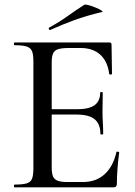

<svg xmlns="http://www.w3.org/2000/svg" viewBox="-20 -808 582 828"><path d="M469 0H43Q40 0 40 -6Q40 -12 43 -12Q77 -12 94.5 -17Q112 -22 118 -37Q124 -52 124 -81V-544Q124 -573 118 -587.5Q112 -602 94.5 -607.5Q77 -613 43 -613Q40 -613 40 -619Q40 -625 43 -625H451Q461 -625 461 -616L463 -490Q463 -487 457.5 -486.5Q452 -486 451 -489Q444 -544 412 -572.5Q380 -601 328 -601H277Q247 -601 231 -596Q215 -591 209 -577.5Q203 -564 203 -540V-85Q203 -61 208.5 -47.5Q214 -34 229 -28.5Q244 -23 271 -23H337Q394 -23 431 -56.5Q468 -90 482 -152Q482 -155 488 -154Q494 -153 494 -150Q490 -123 487 -85Q484 -47 484 -15Q484 0 469 0ZM413 -230Q413 -273 388.5 -293.5Q364 -314 310 -314H165V-337H313Q364 -337 388 -354.5Q412 -372 412 -409Q412 -411 417.5 -411Q423 -411 423 -409Q423 -378 422.5 -361Q422 -344 422 -325Q422 -302 423.5 -279Q425 -256 425 -230Q425 -228 419 -228Q413 -228 413 -230ZM197 -679Q193 -677 191 -682.5Q189 -688 192 -689Q236 -713 271.5 -738.5Q307 -764 343 -787Q347 -790 361.5 -786Q376 -782 392 -775.5Q408 -769 417 -763Q426 -757 419 -756Q352 -740 300 -721Q248 -702 197 -679Z"/></svg>

Font: Cormorant Light Medium
Style: Regular
Weight: 500
Version: Version 4.000